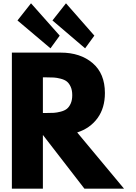

<svg xmlns="http://www.w3.org/2000/svg" viewBox="-20 -1144 824 1164"><path d="M52 -825H348Q467 -825 541.5 -761.5Q616 -698 616 -580Q616 -489 571 -427.5Q526 -366 448 -341L732 0H492L240 -326V0H52ZM240 -459H262Q289 -459 306.5 -460Q324 -461 347.5 -467Q371 -473 385 -484Q399 -495 408.5 -516Q418 -537 418 -567Q418 -597 408.5 -618Q399 -639 385 -650Q371 -661 347.5 -667Q324 -673 306.5 -674Q289 -675 262 -675H240ZM342 -928 168 -1124 86 -1020 286 -851ZM552 -928 380 -1124 298 -1020 496 -851Z"/></svg>

Font: Hussar
Style: BoldWeb
Weight: 700
Foundry: Cannot Into Space Fonts
Version: Version 2.00